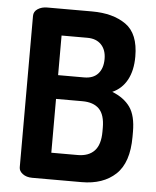

<svg xmlns="http://www.w3.org/2000/svg" viewBox="-52 -776 667 821"><g transform="rotate(5 281.0 -365.5)"><path d="M117 -731H310Q400 -731 455.5 -692Q511 -653 511 -555Q511 -495 489 -454.5Q467 -414 426 -396Q477 -376 503 -339.5Q529 -303 529 -233V-212Q529 -101 475 -50.5Q421 0 329 0H117Q92 0 76 -12Q60 -24 60 -40V-690Q60 -709 77 -720Q94 -731 117 -731ZM399 -223V-239Q399 -295 374.5 -320Q350 -345 302 -345H189V-114H302Q349 -114 374 -140.5Q399 -167 399 -223ZM381 -533Q381 -572 359.5 -594.5Q338 -617 300 -617H189V-447H301Q340 -447 360.5 -470Q381 -493 381 -533Z"/></g></svg>

Font: Dosis
Style: Regular
Weight: 400
Designer: Edgar Tolentino, Pablo Impallari, Igino Marini
Foundry: Edgar Tolentino, Pablo Impallari, Igino Marini
Version: Version 1.007;Glyphs 3.1.1 (3134)